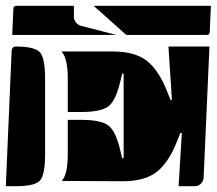

<svg xmlns="http://www.w3.org/2000/svg" viewBox="-20 -650 745 660"><path d="M192 -28Q213 -50 213 -120V-238H259Q326 -238 352 -219Q378 -200 394 -131L400 -106H405V-397H400L394 -372Q378 -303 352 -284Q326 -265 259 -265H213V-380Q213 -450 192 -472V-473H368Q443 -473 484 -441.5Q525 -410 554 -337L566 -307H571L559 -490H700L680 -40Q679 -27 670.5 -18.5Q662 -10 650 -10H594L605 -193H600L588 -163Q559 -90 518 -58.5Q477 -27 402 -27ZM0 -10 20 -475Q21 -490 35 -490Q97 -490 116 -471.5Q135 -453 135 -380V-120Q135 -47 116.5 -28.5Q98 -10 35 -10ZM22 -530 26 -620Q26 -630 36 -630H234V-591Q234 -582 241.5 -572.5Q249 -563 259 -561L380 -530ZM302 -630H705L701 -540Q701 -530 691 -530H414Z"/></svg>

Font: PrimecolorCV1
Style: Medium
Weight: 500
Designer: gluk
Foundry: gluk
Version: Version 0.672